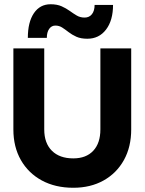

<svg xmlns="http://www.w3.org/2000/svg" viewBox="-20 -879 683 907"><path d="M219 -858.9Q168.8 -858.9 140.1 -816.7Q111.5 -774.4 111.5 -700H201.2Q201.2 -726.6 212.2 -742.4Q223.2 -758.2 241.6 -758.2Q259.4 -758.2 274 -748.8Q288.6 -739.3 304.3 -727.1Q320 -714.9 340.9 -705.4Q361.8 -696 392.5 -696Q447.9 -696 480.9 -739.3Q514 -782.7 514 -855.6H426.9Q426.9 -828 414.3 -812Q401.7 -796 379.9 -796Q358.8 -796 342.6 -805.6Q326.3 -815.2 309.4 -827.5Q292.5 -839.7 271.1 -849.3Q249.7 -858.9 219 -858.9ZM43.2 -650.5V-267.5Q43.2 -185 78.6 -123Q114 -61 177.6 -26.5Q241.3 8 326.2 8Q407.8 8 469.4 -26.5Q531 -61 565.4 -123Q599.8 -185 599.8 -267.5V-650.5H454.2V-267.5Q454.2 -202.8 420.5 -166.8Q386.9 -130.8 326.2 -130.8Q261.4 -130.8 225.2 -166.8Q189 -202.8 189 -267.5V-650.5Z"/></svg>

Font: Overused Grotesk Light
Style: Regular
Weight: 300
Designer: RandomMaerks
Version: Version 0.005